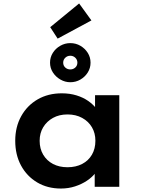

<svg xmlns="http://www.w3.org/2000/svg" viewBox="-20 -1079 831 1109"><path d="M332 10Q254 10 194.5 -25.5Q135 -61 101.5 -123Q68 -185 68 -266Q68 -346 102.5 -408Q137 -470 197.5 -505Q258 -540 337 -540Q383 -540 422 -528Q461 -516 490 -495.5Q519 -475 537.5 -450.5Q556 -426 561 -399L529 -400V-529H669V0H527V-135L557 -132Q551 -106 532 -81Q513 -56 482.5 -35.5Q452 -15 413.5 -2.5Q375 10 332 10ZM370 -113Q418 -113 454.5 -132Q491 -151 511 -185.5Q531 -220 531 -266Q531 -310 511 -344Q491 -378 454.5 -398Q418 -418 370 -418Q322 -418 286 -398Q250 -378 229.5 -344Q209 -310 209 -266Q209 -220 229.5 -185.5Q250 -151 286 -132Q322 -113 370 -113ZM386 -604Q356 -604 329 -619.5Q302 -635 285.5 -660.5Q269 -686 269 -717Q269 -748 285 -773.5Q301 -799 328 -814.5Q355 -830 386 -830Q418 -830 444.5 -814.5Q471 -799 487 -773.5Q503 -748 503 -717Q503 -686 487 -660.5Q471 -635 444.5 -619.5Q418 -604 386 -604ZM386 -678Q403 -678 415 -689Q427 -700 427 -717Q427 -734 415 -745.5Q403 -757 386 -757Q369 -757 357 -745.5Q345 -734 345 -717Q345 -700 357 -689Q369 -678 386 -678ZM313 -856 270 -922 437 -1059 508 -961Z"/></svg>

Font: Lexend Exa SemiBold
Style: Regular
Weight: 600
Designer: Bonnie Shaver-Troup, Thomas Jockin
Foundry: Lexend
Version: Version 1.007